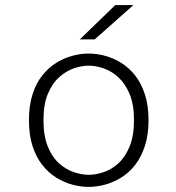

<svg xmlns="http://www.w3.org/2000/svg" viewBox="-20 -722 690 753"><path d="M328 11Q296.5 11 263.8 2.2Q231 -6.5 200.5 -25.5Q170 -44.5 145.8 -75.2Q121.5 -106 107.5 -149.5Q93.5 -193 93.5 -251Q93.5 -308.5 107.5 -352Q121.5 -395.5 145.8 -426Q170 -456.5 200.5 -475.5Q231 -494.5 263.8 -503.2Q296.5 -512 328 -512Q359 -512 391.8 -503.2Q424.5 -494.5 455.2 -475.5Q486 -456.5 510 -426Q534 -395.5 548.2 -352Q562.5 -308.5 562.5 -251Q562.5 -193 548.2 -149.5Q534 -106 510 -75.2Q486 -44.5 455.2 -25.5Q424.5 -6.5 391.8 2.2Q359 11 328 11ZM328 -36.5Q355.5 -36.5 386.2 -46.8Q417 -57 444 -81.2Q471 -105.5 488.2 -147.2Q505.5 -189 505.5 -251Q505.5 -312.5 488.2 -353.5Q471 -394.5 444 -419Q417 -443.5 386.2 -454Q355.5 -464.5 328 -464.5Q300.5 -464.5 269.8 -454Q239 -443.5 211.8 -419Q184.5 -394.5 167.5 -353.5Q150.5 -312.5 150.5 -251Q150.5 -189 167.5 -147.2Q184.5 -105.5 211.8 -81.2Q239 -57 269.8 -46.8Q300.5 -36.5 328 -36.5ZM351.5 -567.5H293L432 -702H503Z"/></svg>

Font: Trispace Thin ExtraLight
Style: Regular
Weight: 250
Version: Version 1.210